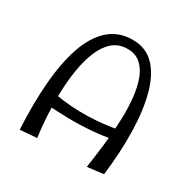

<svg xmlns="http://www.w3.org/2000/svg" viewBox="-170 -931 1098 1104"><g transform="rotate(30 379.5 -379.5)"><path d="M540 -1Q545 -37 552.5 -92Q560 -147 566.5 -213Q573 -279 575 -348Q577 -417 570 -481Q563 -545 544.5 -595.5Q526 -646 492 -676Q458 -706 405 -706Q347 -706 307.5 -671.5Q268 -637 244 -578.5Q220 -520 208 -446.5Q196 -373 194 -294Q192 -215 196.5 -139.5Q201 -64 210 -2L99 7Q90 -161 101.5 -302.5Q113 -444 148.5 -548Q184 -652 247.5 -709Q311 -766 406 -766Q493 -766 548.5 -708.5Q604 -651 632 -548Q660 -445 663 -308.5Q666 -172 647 -14ZM139 -199 171 -274Q231 -263 287.5 -259Q344 -255 397 -256.5Q450 -258 500 -263.5Q550 -269 596 -278L605 -215Q531 -201 456 -195Q381 -189 302.5 -190.5Q224 -192 139 -199Z"/></g></svg>

Font: Marhey Light
Style: Regular
Weight: 300
Designer: Nur Syamsi & Bustanul Arifin
Foundry: Namelatype
Version: Version 1.000